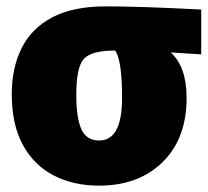

<svg xmlns="http://www.w3.org/2000/svg" viewBox="-20 -564 653 604"><path d="M292 20Q211 20 149 -12Q87 -44 52 -108Q17 -172 17 -268Q17 -350 48 -412.5Q79 -475 144.5 -509.5Q210 -544 313 -544Q419 -544 613 -534V-393L517 -399Q567 -354 567 -256Q567 -128 491.5 -54Q416 20 292 20ZM292 -122Q364 -122 364 -256Q364 -376 342 -405Q268 -405 244 -379Q220 -353 220 -267Q220 -193 236 -157.5Q252 -122 292 -122Z"/></svg>

Font: Trujillo Black
Style: Regular
Weight: 900
Designer: Fira Sans original fonts by bBox Type GmbH, Carrois Corporate GbR, & Edenspiekermann AG / Changes by Cristiano Sobral
Foundry: Fira Sans original fonts by bBox Type GmbH, Carrois Corporate GbR, & Edenspiekermann AG / Changes by Cristiano Sobral
Version: Version 4.301;July 28, 2020;FontCreator 13.0.0.2655 64-bit